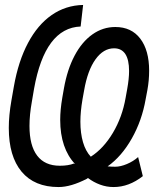

<svg xmlns="http://www.w3.org/2000/svg" viewBox="-20 -750 640 775"><path d="M335 -31.5 331 -28.5Q266 5 216.5 5Q119 5 67.2 -57Q15.5 -119 15.5 -233.5Q15.5 -284 26 -344L36 -401Q54 -503 93 -576.5Q132 -650 188.5 -689.2Q245 -728.5 315.5 -730L305.5 -643Q161.5 -637.5 117.5 -392L108.5 -339Q99 -286.5 99 -241.5Q99 -162.5 130 -121.8Q161 -81 221.5 -81Q256 -81 278.5 -90L283 -88Q253.5 -119 238.2 -164Q223 -209 223 -266Q223 -306.5 231.5 -356L238 -393Q251.5 -469.5 281 -525.2Q310.5 -581 352.8 -611Q395 -641 445.5 -641Q510.5 -641 546.2 -594Q582 -547 582 -464.5Q582 -425.5 575 -387L568 -350Q553 -263.5 512 -191Q471 -118.5 414.5 -78.5Q429.5 -77 445 -77Q466.5 -77 492.5 -88Q518.5 -99 537.5 -116L556.5 -39Q500.5 5 438.5 5Q410 5 383.8 -4.8Q357.5 -14.5 335 -31.5ZM304.5 -259Q304.5 -212.5 315 -176.2Q325.5 -140 346.5 -117.5Q398 -150.5 435.8 -214Q473.5 -277.5 487 -355L493.5 -391Q501 -432.5 501 -463.5Q501 -509 485.8 -532Q470.5 -555 440.5 -555Q397.5 -555 365.5 -510.5Q333.5 -466 319.5 -385L313 -349Q304.5 -299.5 304.5 -259Z"/></svg>

Font: JuliaMono Italic
Style: Regular
Weight: 400
Italic angle: -9°
Monospace: yes
Designer: cormullion
Foundry: corm
Version: Version 0.049; ttfautohint (v1.8.4)